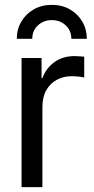

<svg xmlns="http://www.w3.org/2000/svg" viewBox="-20 -767 386 787"><path d="M68.4 0V-529.3H150.4V-446.8H153.8Q168.5 -487.3 202.9 -512.2Q237.3 -537.1 285.6 -537.1Q296.4 -537.1 307.6 -536.1Q318.8 -535.2 325.2 -534.7V-449.2Q320.3 -450.7 305.7 -452.6Q291 -454.6 273.4 -454.6Q240.2 -454.6 212.9 -439.9Q185.5 -425.3 169.7 -397.2Q153.8 -369.1 153.8 -328.1V0ZM192.4 -747.1Q234.4 -747.1 266.6 -728.5Q298.8 -710 317.4 -678.5Q335.9 -647 335.9 -607.9H272.5Q272.5 -641.6 249.3 -663.1Q226.1 -684.6 192.4 -684.6Q158.7 -684.6 135.5 -663.1Q112.3 -641.6 112.3 -607.9H48.8Q48.8 -647 67.4 -678.5Q85.9 -710 118.4 -728.5Q150.9 -747.1 192.4 -747.1Z"/></svg>

Font: Inter 24pt
Style: Regular
Weight: 400
Designer: Rasmus Andersson
Foundry: rsms
Version: Version 4.001;git-66647c0bb